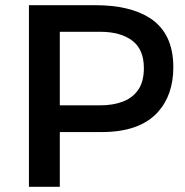

<svg xmlns="http://www.w3.org/2000/svg" viewBox="-20 -720 714 740"><path d="M210.5 0H91.5V-700H346.5Q480.5 -700 557.5 -650.5Q648 -592 648 -461Q648 -353.5 588 -287.5Q518.5 -211 371.5 -211H210.5ZM366 -314Q415 -314 453 -328.2Q491 -342.5 512.8 -374Q534.5 -405.5 534.5 -457.5Q534.5 -530 489.2 -563.8Q444 -597.5 366 -597.5H210.5V-314Z"/></svg>

Font: Argentum Novus Medium
Style: Regular
Weight: 500
Designer: Julieta Ulanovsky (font) & Cristiano Sobral (main changes)
Foundry: Julieta Ulanovsky (font) & Cristiano Sobral (main changes)
Version: Version 3.00;November 27, 2020;FontCreator 13.0.0.2655 64-bi